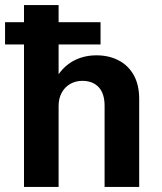

<svg xmlns="http://www.w3.org/2000/svg" viewBox="-21 -740 641 760"><path d="M74 0V-720H211V-446Q237 -483 275.5 -502Q314 -521 361 -521Q410 -521 448.5 -501Q487 -481 508.5 -442.5Q530 -404 530 -348V0H393V-321Q393 -370 369.5 -395Q346 -420 305 -420Q278 -420 256.5 -407.5Q235 -395 223 -372.5Q211 -350 211 -321V0ZM-1 -564V-652H377V-564Z"/></svg>

Font: Chivo Mono SemiBold
Style: Regular
Weight: 600
Monospace: yes
Designer: Hector Gatti
Foundry: Omnibus-Type
Version: Version 1.008